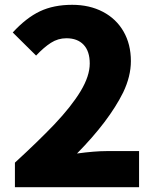

<svg xmlns="http://www.w3.org/2000/svg" viewBox="-20 -778 649 798"><path d="M205 -260Q277 -336 315 -399Q353 -462 353 -514Q353 -565 327.5 -592Q302 -619 256 -619Q221 -619 191.5 -600Q162 -581 130 -547L33 -643Q89 -704 146 -731Q203 -758 280 -758Q352 -758 407.5 -729Q463 -700 493.5 -647Q524 -594 524 -524Q524 -461 492 -394Q433 -275 300 -140Q374 -150 422 -150H558V0H42V-102Q139 -191 205 -260Z"/></svg>

Font: Merged Yaku Han JP Black
Style: Regular
Weight: 900
Designer: Ryoko NISHIZUKA 西塚涼子 (kana, bopomofo & ideographs); Paul D. Hunt (Latin, Greek & Cyrillic); Sandoll Communications 산돌커뮤니
Foundry: Adobe
Version: Version 2.004